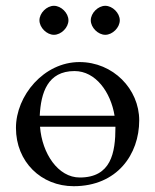

<svg xmlns="http://www.w3.org/2000/svg" viewBox="-20 -628 535 662"><path d="M166 -508C191 -508 216 -533 216 -558C216 -583 191 -608 166 -608C141 -608 116 -583 116 -558C116 -533 141 -508 166 -508ZM343 -508C368 -508 393 -533 393 -558C393 -583 368 -608 343 -608C318 -608 293 -583 293 -558C293 -533 318 -508 343 -508ZM254 -414C131 -414 35 -298 35 -187C35 -70 122 14 234 14C384 14 460 -96 460 -213C460 -321 370 -414 254 -414ZM237 -383C310 -383 362 -310 375 -229H117C121 -308 144 -383 237 -383ZM255 -16C180 -16 125 -99 118 -191H378V-189C378 -101 363 -16 255 -16Z"/></svg>

Font: EB Garamond
Style: Regular
Weight: 400
Designer: Georg Duffner and Octavio Pardo
Foundry: Georg Duffner
Version: Version 1.000;PS 001.000;hotconv 1.0.88;makeotf.lib2.5.64775